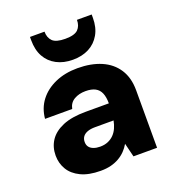

<svg xmlns="http://www.w3.org/2000/svg" viewBox="-135 -840 865 956"><g transform="rotate(-20 297.0 -361.5)"><path d="M236 12Q173 12 131.5 -8Q90 -28 70 -61.5Q50 -95 50 -136Q50 -181 73 -215.5Q96 -250 143.5 -270Q191 -290 266 -290H388Q388 -323 379 -344.5Q370 -366 350.5 -376.5Q331 -387 299 -387Q264 -387 238.5 -372Q213 -357 207 -326H63Q68 -381 99 -421.5Q130 -462 182 -485Q234 -508 300 -508Q372 -508 425.5 -485Q479 -462 508.5 -416.5Q538 -371 538 -305V0H413L395 -73Q384 -54 369 -38.5Q354 -23 334 -11.5Q314 0 290 6Q266 12 236 12ZM274 -102Q298 -102 316.5 -110Q335 -118 348 -131.5Q361 -145 369 -163Q377 -181 381 -202H284Q258 -202 241.5 -195.5Q225 -189 217 -177.5Q209 -166 209 -150Q209 -134 217 -123.5Q225 -113 240 -107.5Q255 -102 274 -102ZM295 -555Q246 -555 209 -574.5Q172 -594 152 -630Q132 -666 132 -718V-735H209Q209 -703 227.5 -684.5Q246 -666 295 -666Q344 -666 362.5 -684.5Q381 -703 381 -735H459V-717Q459 -666 438 -629.5Q417 -593 380.5 -574Q344 -555 295 -555Z"/></g></svg>

Font: DM Sans 24pt Black
Style: Regular
Weight: 900
Designer: Colophon Foundry, Jonny Pinhorn
Foundry: Colophon Foundry
Version: Version 4.004;gftools[0.9.30]